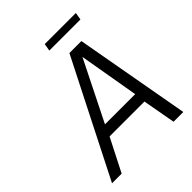

<svg xmlns="http://www.w3.org/2000/svg" viewBox="-240 -1018 1156 1156"><g transform="rotate(-45 338.0 -439.5)"><path d="M408 -736H510L642 0H559L521 -210H224L117 0H35ZM513 -281 447 -664 256 -281ZM341 -879H606L598 -832H333Z"/></g></svg>

Font: Exo
Style: Italic
Weight: 400
Italic angle: -9°
Designer: Natanael Gama
Foundry: Natanael Gama
Version: Version 1.500; ttfautohint (v1.6)